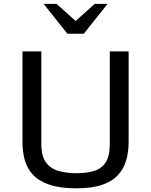

<svg xmlns="http://www.w3.org/2000/svg" viewBox="-20 -975 791 1005"><path d="M380.4 10.7Q293.9 10.7 238.5 -8.3Q183.1 -27.3 152.3 -60.5Q121.6 -93.8 109.6 -137.5Q97.7 -181.2 97.7 -231V-706.1H196.3V-220.7Q196.3 -155.8 221.9 -123Q247.6 -90.3 289.6 -79.3Q331.5 -68.4 380.4 -68.4Q430.2 -68.4 469.5 -79.3Q508.8 -90.3 531.7 -123Q554.7 -155.8 554.7 -220.7V-706.1H653.3V-231Q653.3 -182.1 641.4 -138.4Q629.4 -94.7 599.6 -61Q569.8 -27.3 516.6 -8.3Q463.4 10.7 380.4 10.7ZM333 -798.3 208.5 -954.6H275.9L376 -865.2L475.6 -954.6H543L418.5 -798.3Z"/></svg>

Font: Monda
Style: Regular
Weight: 400
Designer: Vernon Adams
Foundry: Vernon Adams
Version: Version 2.100; ttfautohint (v1.8.3)